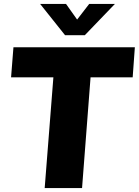

<svg xmlns="http://www.w3.org/2000/svg" viewBox="-20 -951 702 971"><path d="M250 -560H36L48 -712H662L651 -560H438L395 0H206ZM561 -931 409 -773H309L183 -931H314L370 -852L431 -931Z"/></svg>

Font: Muli Black
Style: Italic
Weight: 900
Italic angle: -4.541°
Designer: Vernon Adams
Foundry: Vernon Adams
Version: Version 2.001